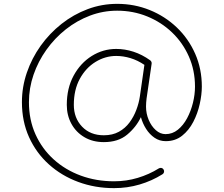

<svg xmlns="http://www.w3.org/2000/svg" viewBox="-20 -721 1151 988"><path d="M821.8 151.4Q825.7 157.7 824 164.8Q822.3 171.9 815.9 175.8Q761.2 210 698.2 228.5Q635.3 247.1 566.9 247.1Q468.8 247.1 382.8 215.3Q296.9 183.6 231.7 125Q166.5 66.4 129.6 -14.9Q92.8 -96.2 92.8 -195.3Q92.8 -273.4 118.2 -347.4Q143.6 -421.4 189.2 -485.4Q234.9 -549.3 296.4 -597.9Q357.9 -646.5 430.7 -673.8Q503.4 -701.2 583 -701.2Q671.9 -701.2 750.7 -669.2Q829.6 -637.2 889.9 -579.6Q950.2 -522 984.4 -444.3Q1018.6 -366.7 1018.6 -275.4Q1018.6 -234.4 1007.8 -185.8Q997.1 -137.2 974.6 -93.8Q952.1 -50.3 917 -22.5Q881.8 5.4 833 5.4Q800.8 5.4 775.1 -12.2Q749.5 -29.8 731.7 -57.9Q713.9 -85.9 705.1 -118.2Q680.7 -66.9 634.5 -28.3Q588.4 10.3 514.2 10.3Q457.5 10.3 414.6 -14.9Q371.6 -40 347.7 -83.5Q323.7 -127 323.7 -181.6Q323.7 -267.1 358.9 -331.8Q394 -396.5 452.1 -432.9Q510.3 -469.2 578.1 -469.2Q622.6 -469.2 667 -454.8Q711.4 -440.4 752.9 -410.6Q761.7 -403.3 760.3 -393.1L734.9 -218.8Q734.9 -217.3 734.4 -215.8Q731.4 -191.9 731.4 -172.4Q731.4 -136.7 745.1 -104.2Q758.8 -71.8 781.7 -51.3Q804.7 -30.8 832 -30.8Q867.2 -30.8 895.3 -53.5Q923.3 -76.2 942.9 -112.8Q962.4 -149.4 972.9 -192.1Q983.4 -234.9 983.4 -275.4Q983.4 -358.9 951.9 -430.2Q920.4 -501.5 865.2 -554.2Q810.1 -606.9 737.5 -636.5Q665 -666 583 -666Q510.3 -666 443.1 -640.6Q376 -615.2 318.8 -570.1Q261.7 -524.9 219 -465.1Q176.3 -405.3 152.6 -336.4Q128.9 -267.6 128.9 -195.3Q128.9 -104.5 162.6 -29.8Q196.3 44.9 256.1 99.1Q315.9 153.3 395.5 182.6Q475.1 211.9 566.9 211.9Q630.4 211.9 688.7 194.3Q747.1 176.8 797.4 145.5Q803.7 141.6 811 143.3Q818.4 145 821.8 151.4ZM723.1 -387.2Q688.5 -410.6 651.4 -421.9Q614.3 -433.1 578.1 -433.1Q521.5 -433.1 471.4 -402.3Q421.4 -371.6 390.6 -315.2Q359.9 -258.8 359.9 -181.6Q359.9 -113.8 402.3 -69.3Q444.8 -24.9 514.2 -24.9Q559.1 -24.9 591.8 -43Q624.5 -61 646.5 -90.8Q668.5 -120.6 681.6 -155.8Q694.8 -190.9 699.7 -224.6Z"/></svg>

Font: Mikhak ExtraLight
Style: Regular
Weight: 200
Designer: Amin Abedi
Version: Version 3.3